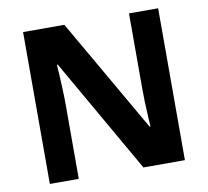

<svg xmlns="http://www.w3.org/2000/svg" viewBox="-79 -802 963 889"><g transform="rotate(-10 402.5 -357.0)"><path d="M720 0H525L217 -538H213Q215 -515 216.5 -483Q218 -451 219.5 -417Q221 -383 221 -352V0H85V-714H279L586 -181H590Q589 -201 587 -232.5Q585 -264 584 -298.5Q583 -333 583 -360V-714H720Z"/></g></svg>

Font: Noto Sans Cherokee
Style: Regular
Weight: 400
Designer: Monotype Design Team
Foundry: Monotype Imaging Inc.
Version: Version 2.001